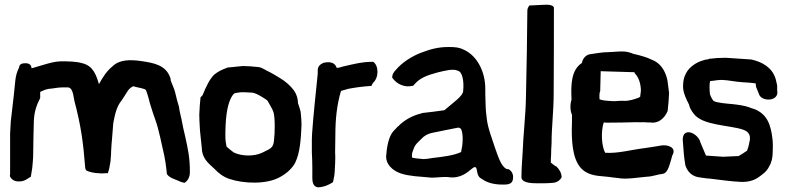

<svg xmlns="http://www.w3.org/2000/svg" viewBox="-20 -767 3348 817"><path d="M22 -20C22 -19 23 -16 23 -15C31 -1 44 6 63 5C84 5 98 -7 112 -16V-20C113 -30 117 -46 118 -60V-61C118 -66 121 -87 121 -99C122 -168 122 -178 124 -253C126 -294 136 -320 151 -350V-376C162 -381 174 -387 188 -389C207 -390 224 -395 243 -395H271C284 -392 290 -380 296 -341V-340C325 -231 334 -161 342 -60C342 -51 344 -48 346 -43C359 -34 386 -30 400 -30C411 -28 424 -30 431 -30H439C442 -40 446 -52 447 -63C448 -68 451 -80 451 -92C452 -103 453 -114 453 -126C455 -167 458 -182 462 -243C469 -281 477 -316 498 -340V-341L499 -342C505 -352 511 -359 519 -373C527 -386 532 -392 546 -400C546 -400 549 -399 552 -399H553L554 -398C572 -393 594 -391 601 -384V-383C603 -380 610 -360 618 -327C626 -299 635 -275 641 -257C655 -220 668 -153 679 -105C683 -85 687 -61 689 -38L690 -26L692 -24C702 -10 727 -3 741 3C747 7 757 9 765 11C779 3 788 -14 788 -34V-37C788 -95 780 -132 769 -182C763 -207 755 -242 753 -256V-257C749 -277 744 -291 742 -310V-311C736 -330 730 -353 725 -375C723 -386 709 -416 706 -426V-432C688 -491 634 -499 582 -507C533 -514 488 -514 458 -484C435 -466 417 -438 401 -409C390 -446 377 -487 330 -498C302 -506 271 -506 237 -506C211 -505 189 -498 171 -493C148 -487 114 -475 114 -477C114 -493 100 -498 90 -498C74 -498 62 -495 61 -479C53 -464 47 -445 45 -423L39 -364L33 -312C31 -292 28 -272 26 -251L23 -200V-25Z M828 -279C828 -263 829 -246 830 -228L831 -211L838 -144C839 -137 839 -131 840 -123C846 -87 871 -69 893 -48C909 -31 929 -15 955 -6C1016 15 1117 19 1174 -15C1203 -31 1225 -53 1237 -76V-77C1256 -115 1261 -177 1263 -236C1263 -249 1262 -265 1260 -285C1259 -298 1253 -312 1248 -328C1248 -347 1242 -366 1231 -382C1215 -403 1196 -420 1171 -435C1158 -443 1132 -459 1112 -468H1111V-469C1104 -471 1094 -481 1076 -482C1058 -484 1034 -486 1014 -486H1013C997 -484 986 -484 964 -481C959 -481 951 -480 946 -479H945V-478C925 -471 908 -463 891 -449C872 -430 858 -401 842 -362L833 -352V-349C831 -331 829 -308 828 -279ZM939 -187C939 -203 939 -218 940 -234C943 -301 955 -345 974 -367C974 -367 975 -367 978 -370C981 -371 987 -372 993 -373H994C1007 -376 1029 -374 1050 -373C1067 -373 1095 -355 1113 -343V-342H1114C1116 -341 1117 -340 1118 -339C1127 -323 1140 -302 1144 -289C1148 -273 1149 -252 1149 -229C1149 -208 1148 -189 1146 -170C1143 -137 1132 -135 1093 -116C1060 -101 1008 -102 975 -118C968 -123 954 -134 944 -143C941 -156 939 -172 939 -187Z M1307 -120C1308 -96 1309 -75 1309 -56V-10C1309 4 1311 27 1332 30H1334C1359 29 1381 19 1397 8C1399 -2 1403 -18 1404 -33V-34C1404 -41 1406 -61 1406 -71C1407 -90 1407 -105 1406 -121C1407 -146 1406 -164 1407 -191C1407 -263 1414 -323 1431 -380C1439 -382 1450 -386 1462 -389C1488 -394 1522 -399 1555 -401H1560L1567 -414C1593 -437 1592 -488 1568 -504H1564C1520 -504 1479 -493 1444 -485H1443C1414 -476 1412 -476 1410 -485C1400 -504 1376 -505 1354 -499V-498H1353C1342 -493 1333 -485 1332 -469V-453C1324 -370 1314 -286 1308 -199L1307 -173Z M1623 -101C1623 -86 1628 -72 1639 -59C1665 -29 1704 -22 1747 -17H1748L1817 -11C1842 -11 1869 -16 1890 -13C1897 -12 1904 -12 1910 -12H1911C1975 -17 1996 -73 2007 -51C2011 -42 2009 -16 2028 -7C2047 6 2066 15 2103 18H2104C2128 18 2162 24 2163 -9C2165 -24 2158 -40 2144 -47H2143L2136 -48C2112 -58 2099 -103 2085 -142C2074 -177 2055 -223 2051 -265L2048 -291C2046 -311 2046 -348 2045 -368V-389C2045 -463 2010 -528 1957 -554C1936 -565 1919 -567 1890 -567C1844 -567 1812 -558 1770 -542C1734 -528 1691 -502 1664 -469C1659 -464 1649 -453 1649 -439V-436L1651 -434C1667 -411 1697 -397 1723 -400L1738 -402C1742 -406 1748 -413 1750 -415C1769 -434 1793 -446 1843 -459C1873 -466 1906 -475 1926 -467L1927 -466H1928C1947 -462 1955 -424 1951 -381V-380C1950 -358 1910 -332 1871 -298C1840 -293 1808 -290 1776 -286L1775 -285C1736 -276 1699 -256 1673 -228H1672C1666 -221 1661 -216 1655 -210V-209H1654C1633 -185 1626 -141 1623 -102ZM1733 -97V-109C1733 -114 1736 -124 1741 -136C1748 -155 1758 -160 1774 -177C1786 -190 1800 -197 1816 -201C1855 -209 1893 -217 1930 -224C1932 -224 1937 -223 1942 -218C1953 -194 1949 -149 1942 -120C1910 -105 1865 -100 1823 -95H1822C1805 -92 1791 -90 1782 -90C1767 -92 1741 -93 1733 -97Z M2199 -18C2195 10 2235 13 2267 13C2288 13 2311 13 2332 11C2351 10 2364 -1 2370 -13C2369 -32 2360 -46 2350 -56V-57C2341 -61 2334 -67 2324 -75V-84C2324 -91 2324 -98 2325 -106V-107C2325 -124 2326 -139 2327 -156C2327 -229 2336 -290 2336 -372C2337 -507 2337 -641 2337 -733C2337 -742 2323 -747 2308 -747C2298 -747 2282 -746 2241 -744H2233C2228 -738 2224 -730 2224 -722C2223 -607 2221 -477 2218 -353C2217 -279 2206 -186 2204 -119C2202 -87 2199 -49 2199 -18Z M2412 -343C2406 -325 2405 -299 2414 -278C2414 -257 2414 -235 2413 -215C2413 -146 2420 -67 2471 -36C2505 -15 2542 -19 2587 -12L2613 -9C2645 -3 2697 -12 2732 -15C2759 -16 2777 -25 2799 -27C2818 -29 2826 -55 2832 -75C2837 -89 2840 -107 2843 -110C2858 -140 2820 -154 2788 -147C2773 -144 2751 -141 2725 -137C2666 -130 2609 -113 2555 -117C2540 -145 2536 -206 2549 -246C2552 -246 2557 -245 2562 -245C2590 -245 2659 -246 2687 -247C2698 -247 2707 -246 2721 -247C2726 -246 2736 -246 2741 -246C2745 -246 2751 -246 2758 -245H2759C2790 -246 2811 -271 2820 -293L2821 -294V-295C2824 -320 2826 -345 2827 -371V-372C2825 -391 2822 -408 2820 -425V-426C2811 -467 2790 -500 2751 -514C2733 -523 2709 -530 2675 -538C2663 -543 2645 -549 2624 -548C2604 -548 2582 -545 2567 -545C2542 -545 2518 -540 2496 -537C2475 -536 2460 -520 2456 -499C2410 -469 2409 -406 2412 -343ZM2531 -346C2531 -352 2529 -370 2534 -379L2536 -461V-464L2670 -460C2675 -460 2680 -460 2680 -459L2681 -455C2693 -443 2705 -422 2707 -387V-380C2706 -375 2706 -367 2704 -355C2704 -355 2701 -354 2699 -352C2682 -345 2654 -336 2632 -338C2612 -339 2599 -335 2581 -337C2563 -338 2546 -339 2532 -344C2532 -344 2531 -345 2531 -346Z M2886 -162C2888 -127 2891 -95 2896 -66V-65C2904 -39 2921 -19 2951 -13H2952C2961 -12 2988 -7 3000 -7C3047 -1 3092 5 3132 7C3162 8 3187 2 3208 -13C3224 -25 3243 -36 3254 -61C3263 -75 3268 -98 3268 -118C3268 -133 3270 -154 3267 -176C3260 -237 3244 -283 3187 -304H3186C3180 -306 3173 -308 3168 -310V-311H3167C3144 -318 3124 -321 3097 -324C3074 -326 3033 -329 3017 -337C3011 -343 3005 -355 3001 -366C2999 -383 2998 -413 3002 -422C3010 -423 3022 -424 3034 -426C3039 -426 3047 -427 3051 -427C3081 -426 3107 -419 3141 -417C3156 -416 3178 -415 3196 -412V-410C3196 -408 3196 -404 3197 -399V-398L3211 -363C3224 -336 3284 -335 3288 -371V-372C3288 -374 3288 -377 3287 -381V-403C3285 -413 3283 -422 3280 -433C3265 -480 3223 -504 3176 -514H3175L3071 -521H3063C3043 -521 3023 -520 3000 -517H2998C2995 -514 2988 -514 2982 -513H2981C2968 -509 2954 -505 2941 -497C2884 -464 2888 -411 2887 -411C2884 -381 2895 -357 2904 -338L2912 -322C2914 -310 2921 -297 2932 -283C2969 -233 3081 -235 3140 -216C3155 -211 3168 -203 3171 -185V-171C3171 -171 3170 -167 3169 -164V-163C3165 -143 3166 -146 3159 -126C3147 -117 3136 -111 3123 -103L3057 -100L2984 -105L2960 -162C2957 -180 2930 -207 2906 -204C2889 -202 2883 -185 2886 -162Z"/></svg>

Font: Vapor
Style: Bd
Weight: 700
Foundry: Cannot Into Space Fonts
Version: Version 0.179